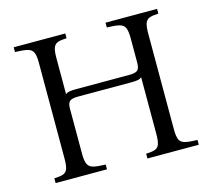

<svg xmlns="http://www.w3.org/2000/svg" viewBox="-97 -782 995 899"><g transform="rotate(-15 400.5 -332.5)"><path d="M66 0V-23Q93 -24 108.5 -29Q124 -34 130 -50Q136 -66 136 -100V-565Q136 -600 128.5 -615.5Q121 -631 101 -636Q81 -641 41 -642V-665H291V-642Q264 -641 249 -636Q234 -631 227.5 -615.5Q221 -600 221 -565V-390Q229 -396 240.5 -398Q252 -400 268 -400H532Q559 -400 570 -409Q581 -418 581 -445V-565Q581 -600 573.5 -615.5Q566 -631 546 -636Q526 -641 486 -642V-665H736V-642Q709 -641 694 -636Q679 -631 672.5 -615.5Q666 -600 666 -565V-100Q666 -66 673 -50Q680 -34 700.5 -29Q721 -24 760 -23V0H511V-23Q538 -24 553.5 -29Q569 -34 575 -50Q581 -66 581 -100V-375Q573 -368 561 -366Q549 -364 534 -364H270Q243 -364 232 -355Q221 -346 221 -320V-100Q221 -66 228.5 -50Q236 -34 256 -29Q276 -24 315 -23V0Z"/></g></svg>

Font: Bona Nova SC
Style: Regular
Weight: 400
Designer: Mateusz Machalski
Foundry: Capitalics
Version: Version 4.001; ttfautohint (v1.8.4.7-5d5b)